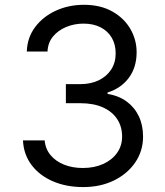

<svg xmlns="http://www.w3.org/2000/svg" viewBox="-20 -757 677 787"><path d="M321.3 9.8Q251 9.8 196 -14.2Q141.1 -38.1 108.9 -81.3Q76.7 -124.5 74.2 -181.6H163.1Q166 -146.5 187.3 -121.1Q208.5 -95.7 242.9 -82Q277.3 -68.4 319.3 -68.4Q366.2 -68.4 402.6 -84.7Q439 -101.1 459.7 -130.1Q480.5 -159.2 480.5 -197.3Q480.5 -237.8 460.4 -268.6Q440.4 -299.3 402.1 -316.7Q363.8 -334 308.6 -334H250V-412.1H308.6Q351.6 -412.1 384.3 -427.7Q417 -443.4 435.5 -471.7Q454.1 -500 454.1 -538.1Q454.1 -575.2 438 -602.5Q421.9 -629.9 392.3 -645Q362.8 -660.2 322.3 -660.2Q284.7 -660.2 251.5 -646.5Q218.3 -632.8 197.3 -607.4Q176.3 -582 174.8 -545.9H89.8Q91.8 -603 124 -646Q156.2 -689 208.7 -713.1Q261.2 -737.3 324.2 -737.3Q391.6 -737.3 439.9 -710.2Q488.3 -683.1 514.2 -638.7Q540 -594.2 540 -543Q540 -481 508.1 -438Q476.1 -395 420.9 -377.9V-372.1Q466.8 -364.7 499.3 -340.8Q531.7 -316.9 549.1 -280.3Q566.4 -243.7 566.4 -197.3Q566.4 -138.2 534.4 -91.3Q502.4 -44.4 447 -17.3Q391.6 9.8 321.3 9.8Z"/></svg>

Font: GitLab Sans
Style: Regular
Weight: 400
Designer: Rasmus Andersson
Foundry: Modifications by GitLab B.V., manufactured by rsms
Version: Version 4.000;git-c8fb6b7